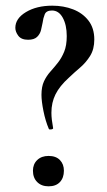

<svg xmlns="http://www.w3.org/2000/svg" viewBox="-20 -645 376 676"><path d="M163 -608Q143 -608 137.5 -594.5Q132 -581 130 -565Q128 -554 124.5 -539.5Q121 -525 110.5 -515Q100 -505 79 -505Q55 -505 44.5 -519Q34 -533 34 -547Q34 -580 71.5 -602.5Q109 -625 164 -625Q204 -625 237.5 -612Q271 -599 291.5 -572.5Q312 -546 312 -506Q312 -472 297.5 -448.5Q283 -425 262.5 -407.5Q242 -390 222 -371Q190 -342 175.5 -313Q161 -284 161 -248Q161 -236 162.5 -223.5Q164 -211 167 -194Q168 -191 161 -189.5Q154 -188 152 -191Q140 -219 133 -254Q126 -289 126 -311Q126 -340 135 -359Q144 -378 157.5 -393Q171 -408 184 -424.5Q197 -441 206 -463Q215 -485 215 -518Q215 -557 201 -582.5Q187 -608 163 -608ZM151 11Q126 11 111 -4Q96 -19 96 -44Q96 -67 111 -81.5Q126 -96 151 -96Q177 -96 191 -81.5Q205 -67 205 -44Q205 -19 191 -4Q177 11 151 11Z"/></svg>

Font: Cormorant Garamond Light SemiBold
Style: Regular
Weight: 600
Version: Version 4.001